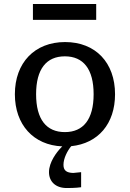

<svg xmlns="http://www.w3.org/2000/svg" viewBox="-20 -725 655 968"><path d="M162 -250C162 -377 214 -441 307 -441C400 -441 452 -377 452 -250C452 -123 400 -59 307 -59C214 -59 162 -123 162 -250ZM389 143 349 147C316 146 300 135 300 106C300 73 320 35 339 12C475 -2 560 -101 560 -250C560 -409 462 -513 308 -513C155 -513 55 -409 55 -250C55 -96 149 7 294 13L288 19C266 42 227 92 227 143C227 190 260 223 316 223C327 223 361 223 389 219ZM465 -705H146V-625H465Z"/></svg>

Font: Perun Medium
Style: Regular
Weight: 500
Foundry: Copyright (c) Stefan Peev, Context Ltd, 2016
Version: Version 1.089